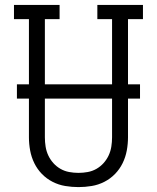

<svg xmlns="http://www.w3.org/2000/svg" viewBox="-20 -755 640 783"><path d="M300 8Q273 8 246 3.5Q219 -1 194.5 -13.5Q170 -26 151 -45.5Q132 -65 120 -89.5Q108 -114 103 -141Q98 -168 98 -195V-677H37V-735H223V-677H163V-195Q163 -176 166 -157Q169 -138 177 -121Q185 -104 197.5 -90Q210 -76 226.5 -66.5Q243 -57 262 -53.5Q281 -50 300 -50Q319 -50 338 -53.5Q357 -57 373.5 -66.5Q390 -76 402.5 -90Q415 -104 423 -121Q431 -138 434 -157Q437 -176 437 -195V-677H377V-735H563V-677H502V-195Q502 -168 497 -141Q492 -114 480 -89.5Q468 -65 449 -45.5Q430 -26 405.5 -13.5Q381 -1 354 3.5Q327 8 300 8ZM49 -353V-411H551V-353Z"/></svg>

Font: Iosevka Curly Slab LtEx
Style: Regular
Weight: 300
Width: 7
Monospace: yes
Designer: Belleve Invis
Foundry: Belleve Invis
Version: Version 11.1.0; ttfautohint (v1.8.3)